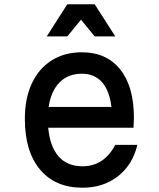

<svg xmlns="http://www.w3.org/2000/svg" viewBox="-20 -860 740 896"><path d="M621 -184Q599 -91 530.5 -37.5Q462 16 365 16Q238 16 167 -68.5Q96 -153 96 -305Q96 -401 128.5 -470.5Q161 -540 221 -578Q281 -616 362 -616Q477 -616 541 -536Q605 -456 605 -310Q605 -299 604 -287Q603 -275 603 -264H205Q213 -176 253.5 -130Q294 -84 365 -84Q465 -84 518 -184ZM362 -516Q298 -516 258 -475.5Q218 -435 207 -361H500Q491 -437 456 -476.5Q421 -516 362 -516ZM198 -690 294 -840H422L518 -690H422L358 -768L294 -690Z"/></svg>

Font: Martian Mono
Style: Regular
Weight: 400
Monospace: yes
Designer: Roman Shamin
Foundry: Evil Martians
Version: Version 1.000; ttfautohint (v1.8.4.7-5d5b)